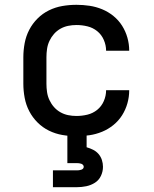

<svg xmlns="http://www.w3.org/2000/svg" viewBox="-20 -558 640 798"><path d="M298 8Q268 8 239 3Q210 -2 183.5 -15Q157 -28 136 -49Q115 -70 101.5 -96Q88 -122 82.5 -151.5Q77 -181 77 -210V-320Q77 -349 82.5 -378.5Q88 -408 101.5 -434Q115 -460 136 -481Q157 -502 183.5 -515Q210 -528 239 -533Q268 -538 298 -538Q325 -538 352 -534Q379 -530 404.5 -519.5Q430 -509 451.5 -491.5Q473 -474 487.5 -451Q502 -428 509.5 -401.5Q517 -375 517 -348Q517 -347 517 -347Q517 -347 517 -347H421Q421 -347 421 -347Q421 -347 421 -347Q421 -370 411.5 -392Q402 -414 384 -428.5Q366 -443 343.5 -448.5Q321 -454 298 -454Q280 -454 263 -450.5Q246 -447 231 -438.5Q216 -430 204.5 -417Q193 -404 185.5 -388Q178 -372 175.5 -354.5Q173 -337 173 -320V-210Q173 -193 175.5 -175.5Q178 -158 185.5 -142Q193 -126 204.5 -113Q216 -100 231 -91.5Q246 -83 263 -79.5Q280 -76 298 -76Q321 -76 343.5 -81.5Q366 -87 384 -101.5Q402 -116 411.5 -138Q421 -160 421 -183Q421 -183 421 -183Q421 -183 421 -183H517Q517 -183 517 -183Q517 -183 517 -182Q517 -155 509.5 -128.5Q502 -102 487.5 -79Q473 -56 451.5 -38.5Q430 -21 404.5 -10.5Q379 0 352 4Q325 8 298 8ZM200 220V150H300Q304 150 308.5 149.5Q313 149 317.5 147.5Q322 146 325 143Q328 140 328 135Q328 131 325 127.5Q322 124 317.5 122.5Q313 121 308.5 120.5Q304 120 300 120H260V0H340V54Q354 58 367 64.5Q380 71 389.5 82Q399 93 403.5 107Q408 121 408 135Q408 155 399.5 173Q391 191 374.5 201.5Q358 212 338.5 216Q319 220 300 220Z"/></svg>

Font: Iosevka Curly Medium Extended
Style: Regular
Weight: 500
Width: 7
Monospace: yes
Designer: Belleve Invis
Foundry: Belleve Invis
Version: Version 11.1.0; ttfautohint (v1.8.3)